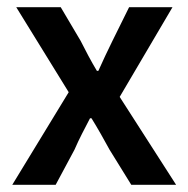

<svg xmlns="http://www.w3.org/2000/svg" viewBox="-20 -511 521 531"><path d="M14 0 170 -256 25 -491H148L203 -398Q213 -378 224.5 -356.5Q236 -335 248 -315H252Q261 -335 271 -356.5Q281 -378 291 -398L337 -491H457L311 -243L467 0H343L283 -97Q271 -119 258.5 -141Q246 -163 233 -184H229Q218 -163 207 -141.5Q196 -120 186 -97L134 0Z"/></svg>

Font: Mada SemiBold
Style: Regular
Weight: 600
Designer: Khaled Hosny
Version: Version 1.5